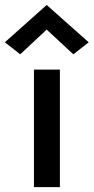

<svg xmlns="http://www.w3.org/2000/svg" viewBox="-36 -772 386 792"><path d="M104 0V-485H211V0ZM47.5 -548 -16 -597.5 156.5 -751.5 330 -597.5 266.5 -548 156.5 -650Z"/></svg>

Font: Karla SemiBold
Style: Regular
Weight: 600
Designer: Jonathan Pinhorn
Version: Version 2.004; ttfautohint (v1.8.4.7-5d5b);gftools[0.9.33]